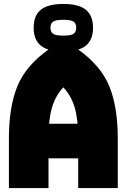

<svg xmlns="http://www.w3.org/2000/svg" viewBox="-20 -950 640 970"><path d="M525 -150V-325H75V-150ZM225 -700Q110 -618 67.5 -513.5Q25 -409 25 -250V0H225V-250Q225 -349 243 -408Q261 -467 298.5 -507Q336 -547 415 -600ZM375 -700H225L185 -600Q264 -547 301.5 -507Q339 -467 357 -408Q375 -349 375 -250V0H575V-250Q575 -409 532.5 -513.5Q490 -618 375 -700ZM352 -840.5Q365 -831 365 -810Q365 -789 352 -779.5Q339 -770 300 -770Q261 -770 248 -779.5Q235 -789 235 -810Q235 -831 248 -840.5Q261 -850 300 -850Q339 -850 352 -840.5ZM414 -719.5Q450 -749 450 -810Q450 -871 414 -900.5Q378 -930 300 -930Q222 -930 186 -900.5Q150 -871 150 -810Q150 -749 186 -719.5Q222 -690 300 -690Q378 -690 414 -719.5Z"/></svg>

Font: Millimetre
Style: Extrablack
Weight: 900
Designer: Jérémy Landes
Version: Version 1.0